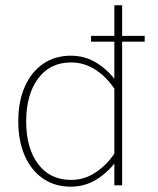

<svg xmlns="http://www.w3.org/2000/svg" viewBox="-20 -698 594 723"><path d="M524.9 -563H322.8V-541H524.9ZM439.9 -678.2H410.6V-91.8V0H439.9ZM48.8 -241.2Q48.8 -167.5 73 -112.1Q97.2 -56.6 141.6 -25.9Q186 4.9 246.6 4.9Q301.3 4.9 346.7 -24.2Q392.1 -53.2 426.3 -103L410.6 -119.6Q380.9 -75.2 338.9 -47.9Q296.9 -20.5 247.6 -20.5Q168.5 -20.5 123.5 -80.3Q78.6 -140.1 78.6 -240.7Q78.6 -341.8 123.5 -402.3Q168.5 -462.9 247.6 -462.9Q296.9 -462.9 338.9 -435.8Q380.9 -408.7 410.6 -363.8L426.3 -380.4Q392.1 -430.2 346.9 -459.2Q301.8 -488.3 247.1 -488.3Q186.5 -488.3 141.8 -457.3Q97.2 -426.3 73 -370.8Q48.8 -315.4 48.8 -241.2Z"/></svg>

Font: Estedad-FD VF
Style: Regular
Weight: 100
Designer: Amin Abedi
Version: Version 7.3